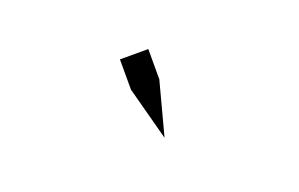

<svg xmlns="http://www.w3.org/2000/svg" viewBox="-47 -1018 911 585"><g transform="rotate(-20 408.0 -725.5)"><path d="M362 -763V-861H454V-763L408 -590Z"/></g></svg>

Font: DSEG14 Modern Mini
Style: Regular
Weight: 400
Designer: Keshikan(Twitter:@keshinomi_88pro)
Version: Version 0.46